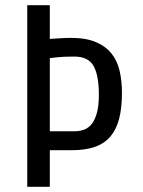

<svg xmlns="http://www.w3.org/2000/svg" viewBox="-20 -720 550 740"><path d="M450 -362Q450 -305 439.5 -263.5Q429 -222 406 -194.5Q383 -167 346 -154Q309 -141 256 -141H172V0H85V-700H172V-570Q191 -571 211 -572.5Q231 -574 254 -574Q311 -574 349 -558Q387 -542 409.5 -514Q432 -486 441 -447Q450 -408 450 -362ZM361 -355Q361 -430 340.5 -466Q320 -502 266 -502Q224 -502 198 -499Q183 -497 172 -496V-214H266Q287 -214 304.5 -220.5Q322 -227 334.5 -243.5Q347 -260 354 -287Q361 -314 361 -355Z"/></svg>

Font: Share
Style: Regular
Weight: 400
Designer: Ralph du Carrois
Version: Version 1.002